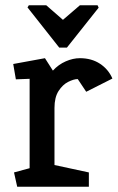

<svg xmlns="http://www.w3.org/2000/svg" viewBox="-20 -706 448 726"><path d="M89 -686H155L218 -631L282 -686H349L353 -677L233 -526H204L84 -678ZM45 0 33 -54 92 -70V-408L40 -406L30 -464L150 -486L180 -439Q201 -462 228.5 -474Q256 -486 282 -486Q326 -486 358 -465Q390 -444 405 -409L306 -359L274 -407Q259 -407 238 -396.5Q217 -386 201.5 -362Q186 -338 186 -298V-82L316 -54V0Z"/></svg>

Font: Kreon Light
Style: Regular
Weight: 400
Version: Version 2.002